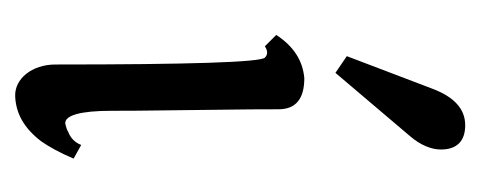

<svg xmlns="http://www.w3.org/2000/svg" viewBox="-210 -415 633 253"><g transform="rotate(90 106.5 -288.5)"><path d="M171 -79C168 -71 162 -65 154 -62C151 -60 147 -59 143 -58C132 -57 126 -78 126 -119C126 -127 126 -163 125 -227C124 -291 124 -328 124 -339C124 -362 110 -373 83 -373C60 -371 41 -359 26 -336L41 -321C47 -325 52 -325 56 -321C62 -314 65 -222 65 -45C65 -14 84 9 107 8C130 7 149 -4 166 -26C173 -36 181 -50 189 -69ZM177 -553C177 -574 166 -585 145 -585C124 -585 108 -571 97 -542L54 -429L76 -414L160 -513C171 -526 177 -540 177 -553Z"/></g></svg>

Font: GFS Philostratos
Style: Regular
Weight: 400
Designer: George D. Matthiopoulos
Foundry: George D. Matthiopoulos
Version: Version 1.000